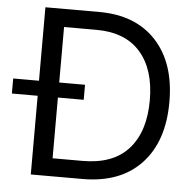

<svg xmlns="http://www.w3.org/2000/svg" viewBox="-76 -780 847 832"><g transform="rotate(5 347.5 -363.5)"><path d="M322.4 -727.3Q480.8 -727.3 570 -631Q659.1 -534.8 659.1 -365.1Q659.1 -193.5 568.4 -96.8Q477.6 0 312.5 0H88.1V-342.3H-24.1V-407.7H88.1V-727.3ZM306.8 -78.1Q439.3 -78.1 506.6 -153.4Q573.9 -228.7 573.9 -365.1Q573.9 -499.3 508.2 -574.2Q442.5 -649.1 316.8 -649.1H176.1V-407.7H288.4V-342.3H176.1V-78.1Z"/></g></svg>

Font: TID UI
Style: Regular
Weight: 400
Designer: The TID Project Authors
Foundry: Bakken & Bæck
Version: Version 1.001;hotconv 1.0.109;makeotfexe 2.5.65596